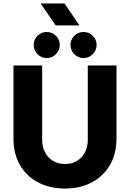

<svg xmlns="http://www.w3.org/2000/svg" viewBox="-20 -1079 752 1111"><path d="M356 12Q269 12 201.5 -23Q134 -58 96 -123Q58 -188 58 -278V-700H224V-269Q224 -230 240 -198.5Q256 -167 286 -148.5Q316 -130 356 -130Q397 -130 426.5 -148.5Q456 -167 472 -198.5Q488 -230 488 -269V-700H654V-278Q654 -188 615.5 -123Q577 -58 510 -23Q443 12 356 12ZM463 -743Q432 -743 410 -765.5Q388 -788 388 -819Q388 -850 410 -872Q432 -894 463 -894Q494 -894 516.5 -872Q539 -850 539 -819Q539 -788 516.5 -765.5Q494 -743 463 -743ZM250 -743Q219 -743 197 -765.5Q175 -788 175 -819Q175 -850 197 -872Q219 -894 250 -894Q281 -894 303.5 -872Q326 -850 326 -819Q326 -788 303.5 -765.5Q281 -743 250 -743ZM302 -932 215 -1059H353L440 -932Z"/></svg>

Font: MuseoModerno Thin
Style: Bold
Weight: 700
Version: Version 1.003